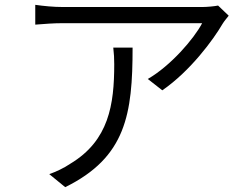

<svg xmlns="http://www.w3.org/2000/svg" viewBox="-20 -741 1040 795"><path d="M449 -544C452 -519 453 -498 453 -475C453 -308 431 -159 271 -63C245 -45 210 -29 184 -20L250 34C502 -90 529 -269 529 -544ZM883 -718C869 -715 837 -712 819 -712H238C202 -712 161 -716 126 -721V-639C164 -642 202 -645 238 -645H817C783 -580 686 -468 592 -414L652 -367C768 -447 863 -576 902 -643C908 -653 920 -667 927 -676Z"/></svg>

Font: Genne Gothic Normal
Style: Regular
Weight: 350
Designer: Ryoko NISHIZUKA (kana & ideographs); Paul D. Hunt (Latin, Greek & Cyrillic); Wenlong ZHANG (bopomofo); Sandoll Communica
Foundry: Adobe Systems Incorporated
Version: Version 1.004;PS 1.004;hotconv 16.6.51;makeotf.lib2.5.65220